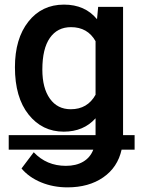

<svg xmlns="http://www.w3.org/2000/svg" viewBox="-20 -558 607 828"><path d="M510.7 -528.3V24.9H560.5V87.4H504.4Q487.3 164.1 425 207Q362.8 250 271 250Q209.5 250 157 228.3Q104.5 206.5 72.8 168.5L125.5 98.6Q180.7 157.2 264.2 157.2Q308.1 157.2 338.6 139.4Q369.1 121.6 382.3 87.4H17.6V24.9H392.1V-47.9Q340.3 9.8 254.9 9.8Q162.1 9.8 103.3 -64Q44.4 -137.7 44.4 -268.1Q44.4 -391.1 102.3 -464.6Q160.2 -538.1 255.9 -538.1Q346.7 -538.1 398.4 -475.1L403.3 -528.3ZM162.6 -257.8Q162.6 -178.2 195.1 -132.6Q227.5 -86.9 285.2 -86.9Q357.4 -86.9 392.1 -149.4V-380.4Q357.9 -440.9 286.1 -440.9Q227.5 -440.9 195.1 -394.5Q162.6 -348.1 162.6 -257.8Z"/></svg>

Font: Roboto Medium
Style: Regular
Weight: 500
Designer: Google
Version: Version 2.134; 2016; ttfautohint (v1.6)